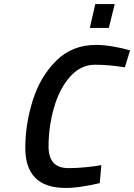

<svg xmlns="http://www.w3.org/2000/svg" viewBox="-20 -918 663 949"><path d="M105 -186Q105 -303 141.5 -420.5Q178 -538 257 -617Q336 -696 454 -696Q495 -696 542.5 -687.5Q590 -679 623 -669L597 -585Q522 -598 449 -598Q379 -598 326.5 -539Q274 -480 247 -386.5Q220 -293 220 -194Q220 -141 244 -114Q268 -87 319 -87Q359 -87 405 -91.5Q451 -96 481 -102L473 -13Q438 -4 390 3.5Q342 11 305 11Q204 11 154.5 -39Q105 -89 105 -186ZM451 -898H547L518 -780H424Z"/></svg>

Font: Cairo SemiBold
Style: Italic
Weight: 600
Italic angle: -13°
Designer: Mohamed Gaber, Accademia di Belle Arti di Urbino and others
Foundry: Kief Type Foundry, Accademia di Belle Arti di Urbino and others
Version: Version 3.011